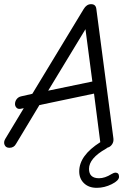

<svg xmlns="http://www.w3.org/2000/svg" viewBox="-39 -703 642 921"><path d="M425 198Q387 198 364 176Q341 154 341 119Q341 43 442 -21L412 -254L150 -199L38 -13Q28 6 6 6Q-11 6 -17 -8Q-23 -22 -13 -38L75 -184L59 -181Q47 -179 40 -186.5Q33 -194 33 -204Q33 -217 41 -227.5Q49 -238 63 -241L116 -253L362 -659Q376 -683 398 -683Q420 -683 423 -661L505 -39Q507 -23 498.5 -10.5Q490 2 477 5Q476 6 473.5 7.5Q471 9 470 10Q388 56 388 107Q388 152 436 152Q464 152 496 132Q508 125 514 125Q532 125 532 145Q532 163 497 180.5Q462 198 425 198ZM192 -268 404 -312 371 -563Z"/></svg>

Font: Comic Neue
Style: Italic
Weight: 400
Italic angle: -12°
Designer: Craig Rozynski
Foundry: Craig Rozynski
Version: Version 2.003